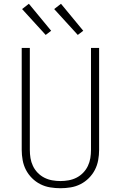

<svg xmlns="http://www.w3.org/2000/svg" viewBox="-20 -989 640 1017"><path d="M300 8Q273 8 245.5 3.5Q218 -1 193.5 -13.5Q169 -26 149.5 -45.5Q130 -65 117.5 -89Q105 -113 100 -140.5Q95 -168 95 -195V-735H138V-195Q138 -173 141.5 -151.5Q145 -130 154.5 -110Q164 -90 179.5 -74Q195 -58 214.5 -48Q234 -38 256 -34Q278 -30 300 -30Q322 -30 344 -34Q366 -38 385.5 -48Q405 -58 420.5 -74Q436 -90 445.5 -110Q455 -130 458.5 -151.5Q462 -173 462 -195V-735H505V-195Q505 -168 500 -140.5Q495 -113 482.5 -89Q470 -65 450.5 -45.5Q431 -26 406.5 -13.5Q382 -1 354.5 3.5Q327 8 300 8ZM392 -804 267 -941 303 -969 421 -826ZM222 -804 97 -941 133 -969 251 -826Z"/></svg>

Font: Iosevka Curly XLtEx
Style: Regular
Weight: 200
Width: 7
Monospace: yes
Designer: Belleve Invis
Foundry: Belleve Invis
Version: Version 11.1.0; ttfautohint (v1.8.3)